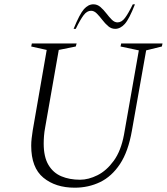

<svg xmlns="http://www.w3.org/2000/svg" viewBox="-20 -862 775 892"><path d="M327 10Q238 10 181.5 -36.5Q125 -83 125 -185Q125 -202 127 -219Q129 -236 132 -256L197 -630L125 -646L128 -660H336L332 -646L253 -630L190 -271Q186 -250 184.5 -231Q183 -212 183 -195Q183 -133 205 -96Q227 -59 265 -43Q303 -27 352 -27Q391 -27 433 -48Q475 -69 508.5 -115Q542 -161 556 -236L625 -628L540 -646L543 -660H735L732 -646L659 -628L593 -256Q576 -158 537.5 -100Q499 -42 445 -16Q391 10 327 10ZM322 -728Q350 -797 370 -819.5Q390 -842 414 -842Q432 -842 446.5 -829.5Q461 -817 474 -800Q487 -783 499.5 -770.5Q512 -758 526 -758Q545 -758 560.5 -778.5Q576 -799 597 -842H607Q580 -773 559.5 -750.5Q539 -728 515 -728Q497 -728 482.5 -740.5Q468 -753 455 -770Q442 -787 429.5 -799.5Q417 -812 403 -812Q384 -812 368.5 -791.5Q353 -771 332 -728Z"/></svg>

Font: Spectral ExtraLight
Style: Italic
Weight: 275
Italic angle: -10°
Designer: Jean-Baptiste Levee
Foundry: Production Type
Version: Version 2.001